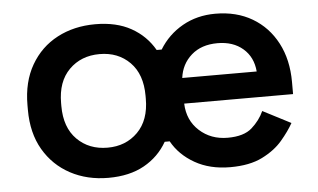

<svg xmlns="http://www.w3.org/2000/svg" viewBox="-43 -572 1078 650"><g transform="rotate(-5 496.5 -247.0)"><path d="M301 14Q229 14 172 -16.5Q115 -47 82 -103.5Q49 -160 49 -239V-255Q49 -334 82 -391Q115 -448 172 -478Q229 -508 301 -508Q373 -508 423 -480Q473 -452 501 -403H518Q548 -452 597.5 -480Q647 -508 709 -508Q781 -508 834.5 -476.5Q888 -445 918 -388Q948 -331 948 -255V-214H578Q580 -157 619 -121.5Q658 -86 715 -86Q770 -86 797.5 -110.5Q825 -135 839 -166L934 -117Q919 -90 893 -59.5Q867 -29 824 -7.5Q781 14 715 14Q646 14 595 -15Q544 -44 518 -91H501Q473 -42 423 -14Q373 14 301 14ZM307 -88Q369 -88 409.5 -128.5Q450 -169 450 -242V-252Q450 -325 410 -365.5Q370 -406 307 -406Q244 -406 203.5 -365.5Q163 -325 163 -252V-242Q163 -169 203.5 -128.5Q244 -88 307 -88ZM579 -301H832Q828 -350 794.5 -379Q761 -408 708 -408Q653 -408 619 -378Q585 -348 579 -301Z"/></g></svg>

Font: Space Grotesk SemiBold
Style: Regular
Weight: 600
Designer: Florian Karsten
Foundry: Florian Karsten
Version: Version 2.000